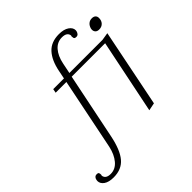

<svg xmlns="http://www.w3.org/2000/svg" viewBox="-343 -871 1177 1177"><g transform="rotate(-45 246.0 -282.5)"><path d="M517 -498 567 -506 465 0 415 10 514 -472H224L136 -42Q116 56 77.5 101.5Q39 147 -30 147Q-72 147 -94.5 131Q-117 115 -117 92Q-117 86 -116 83Q-111 59 -91 59Q-80 59 -77 63Q-74 67 -73.5 73Q-73 79 -73 82Q-73 83 -74 84.5Q-75 86 -75 87Q-71 119 -28 119Q13 119 42 84.5Q71 50 83 -5L178 -472H85L90 -498H183L194 -553Q209 -629 247 -670.5Q285 -712 353 -712Q395 -712 419 -695.5Q443 -679 443 -656Q443 -651 442 -648Q440 -639 434 -631.5Q428 -624 417 -624Q406 -624 402.5 -628Q399 -632 399 -638.5Q399 -645 398 -648Q400 -652 400 -653Q396 -685 352 -685Q311 -685 283 -653Q255 -621 244 -567L230 -498ZM597 -608Q597 -585 583.5 -571Q570 -557 548 -557Q532 -557 523.5 -565.5Q515 -574 515 -588Q515 -594 516 -597Q521 -616 533.5 -627Q546 -638 564 -638Q580 -638 588.5 -630Q597 -622 597 -608Z"/></g></svg>

Font: Trirong ExtraLight
Style: Italic
Weight: 275
Italic angle: -12°
Designer: Katatrad Team
Foundry: CadsonDemak
Version: Version 1.003